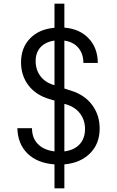

<svg xmlns="http://www.w3.org/2000/svg" viewBox="-20 -890 640 1050"><path d="M278 140V9Q184 2 130.5 -50.5Q77 -103 75 -189H155Q155 -135 187.5 -102Q220 -69 278 -62V-340L251 -348Q176 -370 135.5 -423.5Q95 -477 95 -549Q95 -629 144.5 -680Q194 -731 278 -738V-870H332V-739Q416 -732 465 -680Q514 -628 515 -546H436Q436 -596 408.5 -628.5Q381 -661 332 -668V-406L369 -394Q443 -371 484 -316Q525 -261 525 -187Q525 -104 472.5 -51.5Q420 1 332 9V140ZM175 -556Q175 -508 201.5 -473Q228 -438 278 -424V-668Q229 -661 202 -632Q175 -603 175 -556ZM332 -62Q386 -69 415.5 -101Q445 -133 445 -185Q445 -232 419 -267.5Q393 -303 346 -318L332 -322Z"/></svg>

Font: JetBrains Mono NL Light
Style: Regular
Weight: 300
Monospace: yes
Designer: Philipp Nurullin, Konstantin Bulenkov
Foundry: JetBrains
Version: Version 2.305; ttfautohint (v1.8.4.7-5d5b)